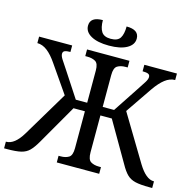

<svg xmlns="http://www.w3.org/2000/svg" viewBox="-135 -1042 1189 1172"><g transform="rotate(15 460.0 -456.0)"><path d="M447 -771Q375 -771 334 -794Q293 -817 293 -856Q293 -912 372 -912Q372 -864 388.5 -839Q405 -814 447 -814Q491 -814 506.5 -839Q522 -864 522 -912Q601 -912 601 -856Q601 -817 560 -794Q519 -771 447 -771ZM-8 0V-42H-6Q47 -42 95 -122L266 -408L147 -580Q116 -626 85.5 -649.5Q55 -673 22 -673V-714H231V-673Q207 -673 195.5 -668Q184 -663 184 -649Q184 -635 197 -615Q210 -595 236 -556L338 -400H410V-604Q410 -648 389.5 -660Q369 -672 338 -672H325V-714H593V-672H580Q549 -672 528.5 -659.5Q508 -647 508 -601V-400H580L683 -556Q709 -595 721.5 -615Q734 -635 734 -649Q734 -663 722.5 -668Q711 -673 687 -673V-714H893V-673Q860 -673 829.5 -649.5Q799 -626 767 -580L653 -413L828 -122Q877 -42 926 -42H928V0H910Q853 0 821 -7.5Q789 -15 768 -35.5Q747 -56 725 -96L580 -346H508V-113Q508 -67 528.5 -54.5Q549 -42 580 -42H593V0H325V-42H338Q369 -42 389.5 -54.5Q410 -67 410 -113V-346H338L194 -96Q171 -56 150.5 -35.5Q130 -15 98.5 -7.5Q67 0 10 0Z"/></g></svg>

Font: Noto Serif SemiCondensed
Style: Regular
Weight: 400
Width: 4
Designer: Monotype Design Team
Foundry: Monotype Imaging Inc.
Version: Version 2.013